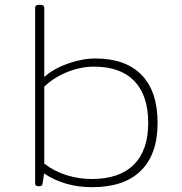

<svg xmlns="http://www.w3.org/2000/svg" viewBox="-20 -772 757 798"><path d="M363 6Q249 6 163 -51Q162 -41 160.5 -31Q159 -21 157 -10Q156 -3 153 -0.5Q150 2 142 2H140Q126 2 126 -10V-740Q126 -752 143 -752H147Q164 -752 164 -740V-452Q189 -475 224.5 -492Q260 -509 300 -519Q340 -529 376 -529Q502 -529 568.5 -460.5Q635 -392 635 -261Q635 -131 565.5 -62.5Q496 6 363 6ZM361 -28Q476 -28 536 -87.5Q596 -147 596 -261Q596 -375 538.5 -435Q481 -495 371 -495Q316 -495 260.5 -473Q205 -451 164 -412V-92Q205 -60 256.5 -44Q308 -28 361 -28Z"/></svg>

Font: Asap Expanded Thin
Style: Regular
Weight: 100
Width: 7
Designer: Pablo Cosgaya
Foundry: Omnibus-Type
Version: Version 3.001; ttfautohint (v1.8.4.7-5d5b)